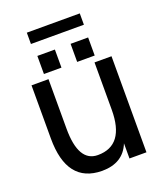

<svg xmlns="http://www.w3.org/2000/svg" viewBox="-146 -879 831 988"><g transform="rotate(-20 269.0 -385.5)"><path d="M312 -655V-556H408V-655ZM130 -655V-556H226V-655ZM410 -786H120V-724H410ZM143 -523H50V-232Q50 13 241 15Q357 15 395 -80V3H488V-523H395V-264Q395 -69 249 -69Q143 -69 143 -252Z"/></g></svg>

Font: Sawarabi Gothic
Style: Regular
Weight: 400
Designer: mshio (mshio@users.sourceforge.jp)
Version: Version 20141215